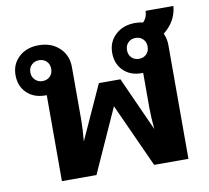

<svg xmlns="http://www.w3.org/2000/svg" viewBox="-74 -733 887 816"><g transform="rotate(-10 369.5 -325.5)"><path d="M664 -542Q675 -518 675 -492V0H527L402 -275L278 0H129V-371H123Q74 -371 43.5 -400.5Q13 -430 13 -478Q13 -525 46 -555.5Q79 -586 131 -586Q186 -586 220.5 -553.5Q255 -521 255 -470V-241Q255 -207 250 -150L356 -383H449L554 -150Q549 -207 549 -241V-393H543Q494 -393 464 -422.5Q434 -452 434 -500Q434 -547 467 -577.5Q500 -608 552 -608Q571 -608 586 -604Q604 -622 605 -651H725Q719 -585 664 -542ZM587 -500Q587 -520 574.5 -532.5Q562 -545 542 -545Q523 -545 510.5 -532.5Q498 -520 498 -500Q498 -480 510.5 -467.5Q523 -455 542 -455Q562 -455 574.5 -467.5Q587 -480 587 -500ZM167 -478Q167 -498 154.5 -510.5Q142 -523 122 -523Q103 -523 90 -510.5Q77 -498 77 -478Q77 -459 90 -446Q103 -433 122 -433Q142 -433 154.5 -445.5Q167 -458 167 -478Z"/></g></svg>

Font: Sarabun
Style: Bold
Weight: 700
Designer: Suppakit Chalermlarp | Katatrad Co.,Ltd.
Foundry: Cadson Demak Co.,Ltd.
Version: Version 1.000; ttfautohint (v1.6)